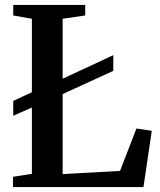

<svg xmlns="http://www.w3.org/2000/svg" viewBox="-20 -763 652 783"><path d="M33 0V-42L110 -54V-686.5L34 -700V-743H327.5V-700L235.5 -686.5V-53L469.5 -66L536.5 -239L599 -229.5L565 0ZM34 -291V-351.5L142 -401.5L183 -417.5L442 -538V-474L182 -355L142 -338.5Z"/></svg>

Font: Merriweather 60pt SemiBold
Style: Regular
Weight: 600
Version: Version 2.100